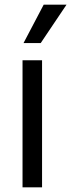

<svg xmlns="http://www.w3.org/2000/svg" viewBox="-20 -804 306 824"><path d="M76.7 0V-545.5H160.5V0ZM81 -619.3 167.6 -784.1H265.6L154.8 -619.3Z"/></svg>

Font: Inter P
Style: Regular
Weight: 400
Designer: Rasmus Andersson
Foundry: rsms
Version: Version 3.018;git-588b23468